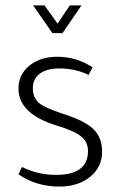

<svg xmlns="http://www.w3.org/2000/svg" viewBox="-20 -675 444 707"><path d="M210 -553H173L102 -655H144L192 -588L237 -655H280ZM306 -399Q258 -423 198 -423Q153 -423 127 -404Q101 -385 101 -351Q101 -315 123.5 -296Q146 -277 212 -256Q291 -231 323.5 -200Q356 -169 356 -117Q356 -60 312 -24Q268 12 199 12Q113 12 48 -33Q51 -38 54 -46L55 -48Q55 -49 56 -49V-50Q56 -50 56 -51H57Q57 -51 57 -52Q57 -53 58 -53V-54Q58 -54 58 -54V-55Q59 -55 59 -56V-57Q59 -57 59 -57H60Q60 -58 60 -58Q60 -59 61 -60Q61 -60 61 -60Q120 -31 186 -31Q304 -31 304 -119Q304 -152 279 -172.5Q254 -193 188 -213Q48 -256 48 -349Q48 -400 88 -433Q128 -466 191 -466Q262 -466 321 -427Z"/></svg>

Font: TajawalTap
Style: Regular
Weight: 300
Designer: Boutros Fonts
Foundry: Created by Boutros International 2017
Version: Version 2.700